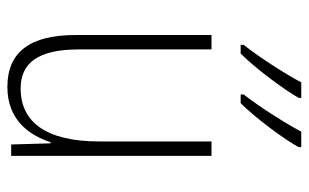

<svg xmlns="http://www.w3.org/2000/svg" viewBox="-174 -632 816 507"><g transform="rotate(90 233.5 -378.0)"><path d="M368 -759V-766H327C308 -729 262 -656 229 -614V-606H252C291 -645 348 -722 368 -759ZM238 -759V-766H197C177 -728 133 -658 98 -614V-606H121C161 -646 217 -722 238 -759ZM391 -529H353V-233C353 -91 301 -25 213 -25C146 -25 110 -71 110 -178V-529H72V-170C72 -51 116 10 209 10C295 10 336 -46 355 -104H358L361 0H391Z"/></g></svg>

Font: Noto Sans Gurmukhi UI Condensed ExtraLight
Style: Regular
Weight: 200
Width: 3
Designer: Jelle Bosma - Monotype Design Team
Foundry: Monotype Imaging Inc.
Version: Version 2.004